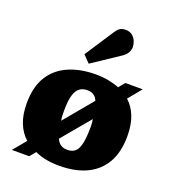

<svg xmlns="http://www.w3.org/2000/svg" viewBox="-150 -929 946 1061"><g transform="rotate(20 323.5 -398.5)"><path d="M42 21 105 -55Q69 -87 50 -135.5Q31 -184 31 -249Q31 -347 69.5 -408.5Q108 -470 177 -500Q246 -530 337 -530Q375 -530 410 -523.5Q445 -517 475 -505L505 -541H607L543 -463Q578 -432 597 -384Q616 -336 616 -268Q616 -176 581 -113.5Q546 -51 479 -18.5Q412 14 316 14Q275 14 239 7Q203 0 173 -14L144 21ZM329 -84Q360 -84 377 -101Q394 -118 401 -155Q408 -192 408 -250Q408 -262 407 -272.5Q406 -283 404 -292L265 -126Q272 -111 281.5 -101.5Q291 -92 303 -88Q315 -84 329 -84ZM243 -224 383 -392Q376 -408 366.5 -416.5Q357 -425 346 -428.5Q335 -432 322 -432Q296 -432 277.5 -419Q259 -406 249 -373.5Q239 -341 239 -282Q239 -266 239.5 -251.5Q240 -237 243 -224ZM278 -572 238 -613 350 -784Q364 -805 377 -811.5Q390 -818 406 -818Q432 -818 447.5 -804.5Q463 -791 469.5 -773Q476 -755 476 -741Q476 -725 467 -708.5Q458 -692 437 -678Z"/></g></svg>

Font: Literata 18pt ExtraBold
Style: Regular
Weight: 800
Designer: Latin by Veronika Burian and Jose Scaglione. Greek by Irene Vlachou. Cyrillic by Vera Evstafieva.
Foundry: TypeTogether
Version: Version 3.103;gftools[0.9.29]